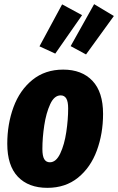

<svg xmlns="http://www.w3.org/2000/svg" viewBox="-20 -886 568 924"><path d="M15 -194Q15 -289 45 -370.5Q75 -452 136 -501.5Q197 -551 284 -551Q374 -551 425 -497Q476 -443 476 -338Q476 -243 446 -161.5Q416 -80 355.5 -31Q295 18 208 18Q117 18 66 -35.5Q15 -89 15 -194ZM308 -364Q308 -397 299 -412Q290 -427 272 -427Q241 -427 221.5 -384.5Q202 -342 193 -282.5Q184 -223 184 -169Q184 -135 193 -120Q202 -105 220 -105Q250 -105 270 -147.5Q290 -190 299 -250.5Q308 -311 308 -364ZM433 -866 528 -809 394 -624 320 -664ZM279 -865 375 -813 246 -628 170 -663Z"/></svg>

Font: Fira Sans Extra Condensed ExtraBold
Style: Italic
Weight: 800
Width: 3
Italic angle: -8°
Designer: Carrois Corporate & Edenspiekermann AG
Foundry: Carrois Corporate GbR & Edenspiekermann AG
Version: Version 4.203